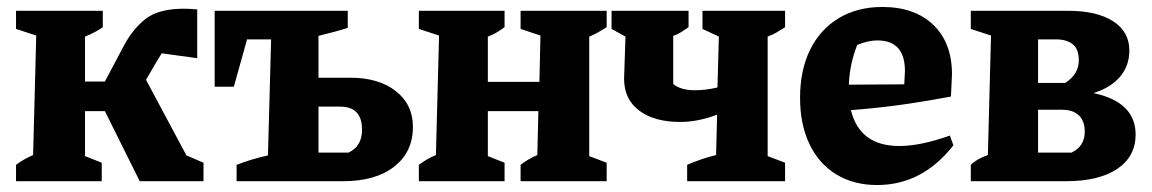

<svg xmlns="http://www.w3.org/2000/svg" viewBox="-20 -520 3305 551"><path d="M26 0V-47Q47 -63 75 -75L84 -418L26 -437V-489H275V-442Q254 -427 224 -415V-286H281L334 -386Q360 -436 397.5 -465.5Q435 -495 508 -495Q524 -495 546 -493V-353L444 -367Q438 -357 430 -344L399 -291L515 -74L564 -53V0H381L281 -201H224V-72L272 -53V0Z M659 0V-47Q703 -64 749 -74L758 -407H689L651 -271H596V-489H978V-440Q959 -434 938.5 -428.5Q918 -423 894 -417V-297H985Q1067 -297 1116 -258.5Q1165 -220 1165 -156Q1165 -84 1111.5 -42Q1058 0 965 0ZM894 -82H980Q1019 -100 1019 -148Q1019 -214 956 -214H894Z M1182 0V-47Q1193 -55 1204.5 -62Q1216 -69 1231 -75L1240 -418L1182 -437V-489H1428V-442Q1417 -434 1405.5 -427Q1394 -420 1380 -415V-285H1528L1531 -418L1474 -437V-489H1721V-442Q1710 -435 1698 -428Q1686 -421 1671 -415V-72L1721 -53V0H1474V-47Q1496 -64 1522 -75L1525 -201H1380V-72L1428 -53V0Z M1952 0V-47Q1970 -55 1992 -62.5Q2014 -70 2035 -75L2038 -191Q1983 -170 1932 -170Q1858 -170 1814.5 -202.5Q1771 -235 1771 -294L1775 -415L1735 -437V-489H1956V-442Q1946 -435 1935 -428Q1924 -421 1912 -417V-279Q1933 -261 1975 -261Q2005 -261 2039 -269L2043 -415L1996 -437V-489H2233V-442Q2222 -435 2210.5 -428Q2199 -421 2183 -415V-72L2233 -53V0Z M2497 11Q2430 11 2380 -19.5Q2330 -50 2303 -106.5Q2276 -163 2276 -239Q2276 -318 2304.5 -376.5Q2333 -435 2386.5 -467.5Q2440 -500 2512 -500Q2605 -500 2658.5 -448.5Q2712 -397 2712 -307L2709 -243Q2624 -227 2556.5 -218Q2489 -209 2422 -204Q2447 -101 2561 -101Q2622 -101 2706 -131L2716 -103Q2627 11 2497 11ZM2440 -391Q2418 -335 2416 -277L2575 -278L2577 -316Q2577 -404 2498 -404Q2471 -404 2440 -391Z M2766 0V-47Q2783 -64 2815 -75L2824 -418L2766 -437V-489H3045Q3128 -489 3174.5 -459Q3221 -429 3221 -375Q3221 -331 3194 -299.5Q3167 -268 3118 -253Q3239 -227 3239 -134Q3239 -71 3186.5 -35.5Q3134 0 3039 0ZM3011 -407H2959V-282H3037Q3076 -307 3076 -347Q3076 -379 3058.5 -393Q3041 -407 3011 -407ZM3028 -205H2959V-82H3055Q3093 -100 3093 -142Q3093 -173 3076 -189Q3059 -205 3028 -205Z"/></svg>

Font: Piazzolla
Style: Bold
Weight: 700
Designer: Juan Pablo del Peral
Foundry: Huerta Tipografica
Version: Version 1.330